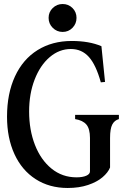

<svg xmlns="http://www.w3.org/2000/svg" viewBox="-20 -920 624 956"><path d="M15 -339Q15 -454 54.5 -539.5Q94 -625 167 -670.5Q240 -716 337 -716Q424 -716 485 -690L503 -512L482 -510Q458 -597 422.5 -636.5Q387 -676 333 -676Q275 -676 227.5 -635.5Q180 -595 152.5 -524Q125 -453 125 -365Q125 -273 154 -198.5Q183 -124 236.5 -80.5Q290 -37 361 -37Q391 -37 409.5 -45Q428 -53 428 -67V-233Q428 -279 410 -300Q392 -321 354 -327V-348H442H520H572V-327Q550 -321 539 -300Q528 -279 528 -233V-86Q518 -61 490.5 -37.5Q463 -14 418.5 1Q374 16 317 16Q226 16 157.5 -28Q89 -72 52 -152.5Q15 -233 15 -339ZM222 -831Q222 -860 242.5 -880Q263 -900 292 -900Q321 -900 341 -880Q361 -860 361 -831Q361 -802 341 -781.5Q321 -761 292 -761Q263 -761 242.5 -781.5Q222 -802 222 -831Z"/></svg>

Font: RL Madena Variable
Style: Regular
Weight: 400
Designer: I Kadek Wantara Putra
Foundry: Roughlines ID
Version: Version 1.000;Glyphs 3.1.2 (3151)